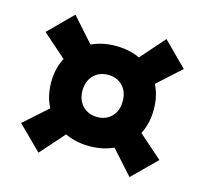

<svg xmlns="http://www.w3.org/2000/svg" viewBox="-88 -714 821 770"><g transform="rotate(15 323.0 -329.5)"><path d="M324 -537Q387 -537 435 -510.5Q483 -484 509.5 -437.5Q536 -391 536 -330Q536 -268 509.5 -221Q483 -174 435 -147.5Q387 -121 324 -121Q261 -121 212.5 -147.5Q164 -174 137 -221Q110 -268 110 -330Q110 -391 137 -437.5Q164 -484 212.5 -510.5Q261 -537 324 -537ZM324 -417Q287 -417 263.5 -393Q240 -369 240 -330Q240 -290 263.5 -266Q287 -242 324 -242Q361 -242 384 -266Q407 -290 407 -330Q407 -369 384 -393Q361 -417 324 -417ZM134 -616 265 -469 184 -388 36 -518ZM183 -271 264 -190 134 -43 36 -140ZM466 -267 610 -140 512 -43 384 -185ZM512 -616 610 -518 468 -389 385 -472Z"/></g></svg>

Font: Kantumruy Pro
Style: Bold
Weight: 700
Version: Version 1.002